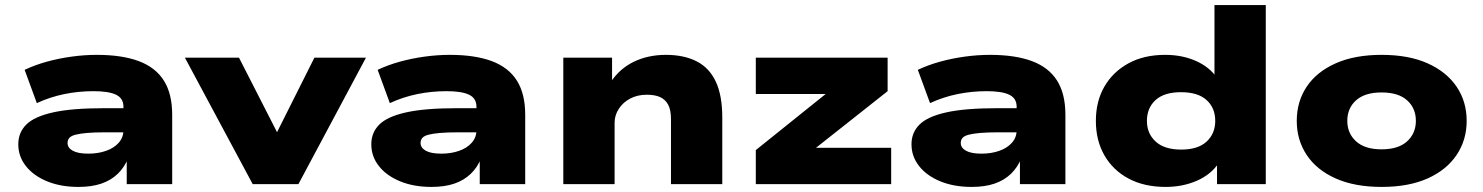

<svg xmlns="http://www.w3.org/2000/svg" viewBox="-20 -725 5840 756"><path d="M289 11Q219 11 165.5 -11Q112 -33 82 -71Q52 -109 52 -157Q52 -203 83.5 -234.5Q115 -266 189 -282.5Q263 -299 390 -299H488V-204H394Q351 -204 322.5 -201.5Q294 -199 277 -194.5Q260 -190 253 -182Q246 -174 246 -162Q246 -143 266.5 -131.5Q287 -120 328 -120Q366 -120 397.5 -131Q429 -142 447.5 -163Q466 -184 466 -212V-305Q466 -338 437 -352Q408 -366 348 -366Q289 -366 233 -354.5Q177 -343 125 -319L77 -450Q117 -469 164 -482Q211 -495 261.5 -502Q312 -509 361 -509Q460 -509 526 -484.5Q592 -460 625 -408Q658 -356 658 -273V0H479V-102L485 -103Q470 -66 443.5 -40.5Q417 -15 379 -2Q341 11 289 11Z M975 0 708 -498H921L1090 -167H1052L1218 -498H1421L1155 0Z M1679 11Q1609 11 1555.5 -11Q1502 -33 1472 -71Q1442 -109 1442 -157Q1442 -203 1473.5 -234.5Q1505 -266 1579 -282.5Q1653 -299 1780 -299H1878V-204H1784Q1741 -204 1712.5 -201.5Q1684 -199 1667 -194.5Q1650 -190 1643 -182Q1636 -174 1636 -162Q1636 -143 1656.5 -131.5Q1677 -120 1718 -120Q1756 -120 1787.5 -131Q1819 -142 1837.5 -163Q1856 -184 1856 -212V-305Q1856 -338 1827 -352Q1798 -366 1738 -366Q1679 -366 1623 -354.5Q1567 -343 1515 -319L1467 -450Q1507 -469 1554 -482Q1601 -495 1651.5 -502Q1702 -509 1751 -509Q1850 -509 1916 -484.5Q1982 -460 2015 -408Q2048 -356 2048 -273V0H1869V-102L1875 -103Q1860 -66 1833.5 -40.5Q1807 -15 1769 -2Q1731 11 1679 11Z M2198 0V-498H2390V-402H2385Q2420 -455 2476 -482Q2532 -509 2602 -509Q2673 -509 2723 -483.5Q2773 -458 2798.5 -403.5Q2824 -349 2824 -262V0H2622V-255Q2622 -293 2610.5 -313.5Q2599 -334 2578.5 -343Q2558 -352 2527 -352Q2490 -352 2461.5 -337Q2433 -322 2416.5 -296.5Q2400 -271 2400 -242V0Z M2956 0V-134L3291 -403L3288 -355H2956V-498H3475V-366L3136 -98L3139 -143H3489V0Z M3806 11Q3736 11 3682.5 -11Q3629 -33 3599 -71Q3569 -109 3569 -157Q3569 -203 3600.5 -234.5Q3632 -266 3706 -282.5Q3780 -299 3907 -299H4005V-204H3911Q3868 -204 3839.5 -201.5Q3811 -199 3794 -194.5Q3777 -190 3770 -182Q3763 -174 3763 -162Q3763 -143 3783.5 -131.5Q3804 -120 3845 -120Q3883 -120 3914.5 -131Q3946 -142 3964.5 -163Q3983 -184 3983 -212V-305Q3983 -338 3954 -352Q3925 -366 3865 -366Q3806 -366 3750 -354.5Q3694 -343 3642 -319L3594 -450Q3634 -469 3681 -482Q3728 -495 3778.5 -502Q3829 -509 3878 -509Q3977 -509 4043 -484.5Q4109 -460 4142 -408Q4175 -356 4175 -273V0H3996V-102L4002 -103Q3987 -66 3960.5 -40.5Q3934 -15 3896 -2Q3858 11 3806 11Z M4570 11Q4485 11 4423.5 -22Q4362 -55 4328.5 -113.5Q4295 -172 4295 -249Q4295 -326 4328.5 -384Q4362 -442 4423 -475.5Q4484 -509 4568 -509Q4635 -509 4689 -485Q4743 -461 4772 -418H4762V-705H4964V0H4772V-85H4780Q4749 -38 4693 -13.5Q4637 11 4570 11ZM4631 -136Q4697 -136 4731 -167.5Q4765 -199 4765 -249Q4765 -300 4731 -331Q4697 -362 4630 -362Q4564 -362 4530 -331Q4496 -300 4496 -249Q4496 -199 4530.5 -167.5Q4565 -136 4631 -136Z M5420 11Q5314 11 5239 -22.5Q5164 -56 5125 -115Q5086 -174 5086 -249Q5086 -325 5125 -383.5Q5164 -442 5239 -475.5Q5314 -509 5420 -509Q5527 -509 5601.5 -475.5Q5676 -442 5715.5 -383.5Q5755 -325 5755 -249Q5755 -174 5715.5 -115Q5676 -56 5601.5 -22.5Q5527 11 5420 11ZM5420 -137Q5486 -137 5520.5 -168.5Q5555 -200 5555 -249Q5555 -299 5520.5 -330Q5486 -361 5420 -361Q5354 -361 5319.5 -330Q5285 -299 5285 -249Q5285 -200 5319.5 -168.5Q5354 -137 5420 -137Z"/></svg>

Font: Nunito Sans 10pt Expanded Black
Style: Regular
Weight: 900
Width: 7
Designer: Vernon Adams
Foundry: Vernon Adams
Version: Version 3.101;gftools[0.9.27]